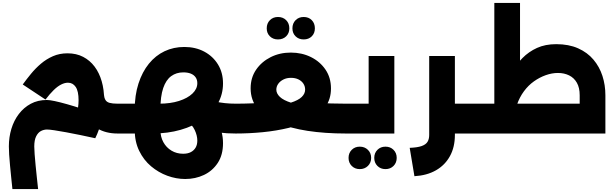

<svg xmlns="http://www.w3.org/2000/svg" viewBox="-20 -904 4171 1300"><path d="M776 0Q697 0 639.5 -34Q582 -68 550 -132.5Q518 -197 518 -286V-303L673 -291L683 -268Q685 -243 693.5 -228Q702 -213 722 -207.5Q742 -202 776 -202H811V0ZM64 376Q60 340 56 299Q52 258 48 217.5Q44 177 42 143Q40 109 40 87Q40 25 57 -31.5Q74 -88 107.5 -132Q141 -176 188.5 -201.5Q236 -227 297 -227Q316 -227 351 -219.5Q386 -212 434 -198.5Q482 -185 539.5 -166Q597 -147 662 -122L625 32Q576 21 524.5 10.5Q473 0 427.5 -8.5Q382 -17 348 -22Q314 -27 298 -27Q277 -27 257.5 -17Q238 -7 225 18.5Q212 44 212 88Q212 107 214.5 140Q217 173 221 214.5Q225 256 229.5 297.5Q234 339 238 376ZM625 32 455 -36Q483 -78 497.5 -127Q512 -176 512 -225Q512 -287 492.5 -315.5Q473 -344 440 -344Q418 -344 393.5 -331.5Q369 -319 343 -293.5Q317 -268 288 -230L134 -332Q160 -368 190.5 -405Q221 -442 257.5 -473Q294 -504 338.5 -523.5Q383 -543 437 -543Q497 -543 543 -519Q589 -495 620.5 -453Q652 -411 668.5 -354Q685 -297 685 -229Q685 -162 669 -93.5Q653 -25 625 32ZM811 0V-202Q820 -202 825.5 -174.5Q831 -147 831 -102Q831 -56 825.5 -28Q820 0 811 0Z M1234 308Q1173 308 1113 286Q1053 264 1003 222Q953 180 922.5 117.5Q892 55 892 -26V-160Q892 -259 917.5 -338Q943 -417 988 -472.5Q1033 -528 1094 -557Q1155 -586 1228 -586Q1304 -586 1363 -554.5Q1422 -523 1456 -467.5Q1490 -412 1490 -339Q1490 -265 1454.5 -202.5Q1419 -140 1354.5 -95Q1290 -50 1203 -25Q1116 0 1013 0H811V-202H1058Q1134 -202 1192 -220.5Q1250 -239 1283 -270.5Q1316 -302 1316 -341Q1316 -364 1304.5 -380.5Q1293 -397 1272 -405.5Q1251 -414 1221 -414Q1174 -414 1139 -388.5Q1104 -363 1085 -307.5Q1066 -252 1066 -160V-25Q1066 22 1086 58.5Q1106 95 1141 116Q1176 137 1220 137Q1251 137 1272 126Q1293 115 1304.5 95.5Q1316 76 1316 48Q1316 14 1298.5 -23.5Q1281 -61 1243 -87L1315 -193Q1490 -104 1490 65Q1490 145 1454.5 199Q1419 253 1361 280.5Q1303 308 1234 308ZM1576 0Q1455 0 1375.5 -26Q1296 -52 1243 -87L1339 -256Q1376 -231 1438 -216.5Q1500 -202 1576 -202ZM1576 0V-202Q1585 -202 1590.5 -174.5Q1596 -147 1596 -102Q1596 -56 1590.5 -28Q1585 0 1576 0ZM811 0Q802 0 796.5 -28Q791 -56 791 -102Q791 -147 796.5 -174.5Q802 -202 811 -202Z M1576 0V-202Q1632 -202 1680.5 -204Q1729 -206 1770 -208Q1778 -209 1784 -202Q1790 -195 1796.5 -188.5Q1803 -182 1809 -182Q1896 -192 1948 -208.5Q2000 -225 2023 -247.5Q2046 -270 2046 -297Q2046 -320 2034 -338Q2022 -356 2000.5 -366.5Q1979 -377 1950 -377Q1921 -377 1898.5 -365.5Q1876 -354 1863.5 -336Q1851 -318 1851 -297Q1851 -271 1875 -248Q1899 -225 1952.5 -208Q2006 -191 2096 -181Q2103 -181 2109 -188Q2115 -195 2121.5 -201.5Q2128 -208 2134 -207Q2175 -205 2221.5 -203.5Q2268 -202 2321 -202V0Q2180 0 2062.5 -18Q1945 -36 1858.5 -73Q1772 -110 1724.5 -168Q1677 -226 1677 -306Q1677 -378 1714 -432Q1751 -486 1812.5 -517Q1874 -548 1949 -548Q2024 -548 2085.5 -517.5Q2147 -487 2184 -432.5Q2221 -378 2221 -305Q2221 -233 2183.5 -181Q2146 -129 2081.5 -93.5Q2017 -58 1934 -38Q1851 -18 1759.5 -9Q1668 0 1576 0ZM2321 0V-202Q2330 -202 2335.5 -174.5Q2341 -147 2341 -102Q2341 -56 2335.5 -28Q2330 0 2321 0ZM1576 0Q1567 0 1561.5 -28Q1556 -56 1556 -102Q1556 -147 1561.5 -174.5Q1567 -202 1576 -202ZM2036 -637Q2003 -637 1981.5 -658Q1960 -679 1960 -712Q1960 -746 1981.5 -767.5Q2003 -789 2036 -789Q2070 -789 2091 -767.5Q2112 -746 2112 -712Q2112 -679 2091 -658Q2070 -637 2036 -637ZM1862 -637Q1829 -637 1807.5 -658Q1786 -679 1786 -712Q1786 -746 1807.5 -767.5Q1829 -789 1862 -789Q1896 -789 1917.5 -767.5Q1939 -746 1939 -712Q1939 -679 1917.5 -658Q1896 -637 1862 -637Z M2476 -525H2650V0H2321V-202H2476ZM2321 0Q2312 0 2306.5 -28Q2301 -56 2301 -102Q2301 -147 2306.5 -174.5Q2312 -202 2321 -202ZM2590 241Q2557 241 2535.5 219.5Q2514 198 2514 165Q2514 132 2535.5 110.5Q2557 89 2590 89Q2623 89 2644.5 110.5Q2666 132 2666 165Q2666 198 2644.5 219.5Q2623 241 2590 241ZM2416 241Q2383 241 2361.5 219.5Q2340 198 2340 165Q2340 132 2361.5 110.5Q2383 89 2416 89Q2449 89 2471 110.5Q2493 132 2493 165Q2493 198 2471 219.5Q2449 241 2416 241Z M3021 0V-202H3176V0ZM2754 97Q2806 95 2834.5 85Q2863 75 2874.5 56.5Q2886 38 2886 10V-525H3060V10Q3060 92 3026.5 153Q2993 214 2932 249Q2871 284 2786 289ZM3176 0V-202Q3184 -202 3190 -174.5Q3196 -147 3196 -102Q3196 -56 3190 -28Q3184 0 3176 0Z M3176 0V-202H3232V0ZM3905 0V-259Q3905 -310 3886 -343.5Q3867 -377 3833.5 -393.5Q3800 -410 3758 -410Q3717 -410 3675 -395Q3633 -380 3595 -353Q3557 -326 3527.5 -286Q3498 -246 3480.5 -196Q3463 -146 3463 -87H3366Q3366 -133 3374 -188.5Q3382 -244 3399.5 -302Q3417 -360 3446 -414Q3475 -468 3517.5 -511Q3560 -554 3616 -579.5Q3672 -605 3746 -605Q3831 -605 3894 -577Q3957 -549 3998 -500.5Q4039 -452 4059 -390Q4079 -328 4079 -259V0ZM3232 0V-202H4079V0ZM3327 -123V-884H3501V-260ZM3176 0Q3167 0 3161.5 -28Q3156 -56 3156 -102Q3156 -147 3161.5 -174.5Q3167 -202 3176 -202Z"/></svg>

Font: Alexandria ExtraBold
Style: Regular
Weight: 800
Designer: Mohamed Gaber
Foundry: Kief Type Foundry
Version: Version 5.100